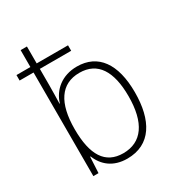

<svg xmlns="http://www.w3.org/2000/svg" viewBox="-182 -876 927 1003"><g transform="rotate(-30 281.5 -375.0)"><path d="M293 10C436 10 500 -103 500 -271C500 -443 431 -539 304 -539C213 -539 152 -486 131 -416H129C130 -452 131 -496 131 -529V-625H320V-658H131V-760H93V-658H9V-625H93V0H124L129 -96H132C156 -35 208 10 293 10ZM289 -25C181 -25 131 -105 131 -261C131 -418 187 -504 299 -504C409 -504 461 -420 461 -270C461 -110 401 -25 289 -25Z"/></g></svg>

Font: Noto Sans Mono SemiCondensed ExtraLight
Style: Regular
Weight: 200
Width: 4
Designer: Monotype Design Team
Foundry: Monotype Imaging Inc.
Version: Version 2.014